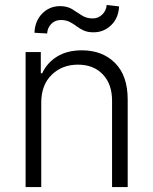

<svg xmlns="http://www.w3.org/2000/svg" viewBox="-20 -756 620 776"><path d="M146.7 -340.9V0H83.5V-545.5H144.9V-459.9H150.6Q169.7 -501.8 210.4 -527.2Q251.1 -552.6 311.1 -552.6Q393.8 -552.6 445 -501.4Q496.1 -450.3 496.1 -353.3V0H432.9V-349.4Q432.9 -416.2 395.4 -455.4Q358 -494.7 295.1 -494.7Q230.8 -494.7 188.7 -453.5Q146.7 -412.3 146.7 -340.9ZM170.5 -620.7 119.3 -623.6Q121.1 -671.2 150.6 -701.2Q180 -731.2 222.7 -731.2Q251.8 -731.2 271.7 -718.8Q291.5 -706.3 310.5 -693.9Q329.5 -681.5 355.1 -681.5Q376.8 -681.5 393.1 -697.1Q409.4 -712.7 411.2 -735.8L461.3 -730.1Q458.8 -682.5 429 -653.9Q399.1 -625.4 358 -625.4Q334.2 -625.4 318.2 -632.8Q302.2 -640.3 289.1 -650.2Q275.9 -660.2 261.2 -667.6Q246.4 -675.1 225.5 -675.1Q202.8 -675.1 187.3 -659.4Q171.9 -643.8 170.5 -620.7Z"/></svg>

Font: Inter Zeller Light
Style: Regular
Weight: 300
Designer: Rasmus Andersson; Joe Bland
Foundry: zeller
Version: Version 3.015;git-dec3a8cb1